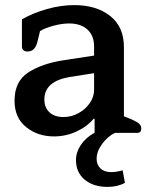

<svg xmlns="http://www.w3.org/2000/svg" viewBox="-20 -521 589 753"><path d="M278 107Q278 76 297 47.5Q316 19 350 0H351V-55H347Q321 -24 279.5 -5Q238 14 192 14Q128 14 82.5 -22.5Q37 -59 37 -126Q37 -202 91 -237Q145 -272 231 -285L349 -303V-339Q349 -381 323 -405Q297 -429 251 -429Q223 -429 189.5 -420Q156 -411 137 -399L127 -358Q122 -338 112.5 -328.5Q103 -319 88 -319Q77 -319 71.5 -324.5Q66 -330 66 -338V-445Q109 -470 164 -485.5Q219 -501 271 -501Q358 -501 412 -458.5Q466 -416 466 -336V-65L498 -52Q518 -43 526 -35.5Q534 -28 534 -17Q534 0 519 0H431Q402 14 380.5 43.5Q359 73 359 102Q359 125 374 139.5Q389 154 416 154Q431 154 444 151Q457 148 461 147L470 196Q441 212 402 212Q346 212 312 183.5Q278 155 278 107ZM349 -169V-234L253 -219Q154 -202 154 -131Q154 -99 174 -80.5Q194 -62 229 -62Q260 -62 287.5 -77Q315 -92 332 -116.5Q349 -141 349 -169Z"/></svg>

Font: MaitreeSemiBold
Style: Regular
Weight: 600
Designer: CadsonDemak Team
Foundry: CadsonDemak
Version: Version 1.000